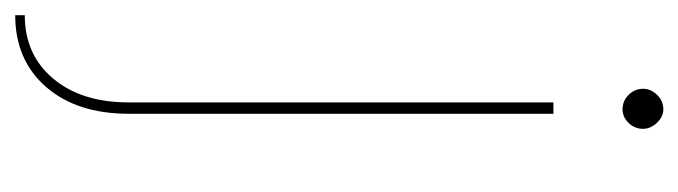

<svg xmlns="http://www.w3.org/2000/svg" viewBox="-374 -343 901 255"><g transform="rotate(90 76.5 -215.5)"><path d="M100.1 64Q100.1 132.8 64.5 173.8Q28.8 214.8 -30.8 214.8V202.1Q21.5 202.1 53.2 164.6Q85 127 85 64V-500H100.1ZM66.9 -619.1Q66.9 -629.4 75 -637.7Q83 -646 94.2 -646Q104 -646 112.1 -637.5Q120.1 -628.9 120.1 -619.1Q120.1 -607.9 112.3 -599.9Q104.5 -591.8 94.2 -591.8Q83 -591.8 75 -599.9Q66.9 -607.9 66.9 -619.1Z"/></g></svg>

Font: Human Sans Thin
Style: Regular
Weight: 100
Designer: Tim Radville
Foundry: Continuum
Version: Version 1.000;FEAKit 1.0